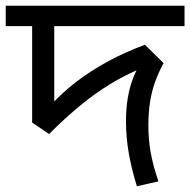

<svg xmlns="http://www.w3.org/2000/svg" viewBox="-30 -642 663 669"><path d="M613 -622V-551H159V-253L145 -273Q185 -318 236 -357Q287 -396 347 -428.5Q407 -461 475 -486L540 -422Q521 -387 509.5 -354Q498 -321 492.5 -285Q487 -249 487 -205Q487 -156 495 -111Q503 -66 522 -10L447 7Q429 -51 419 -106.5Q409 -162 409 -222Q409 -263 415 -299Q421 -335 431.5 -363.5Q442 -392 453 -410L465 -405Q408 -382 354 -349Q300 -316 248 -273Q196 -230 141 -175L82 -215V-551H-10V-622Z"/></svg>

Font: ubangla85
Style: Book
Weight: 400
Designer: Jelle Bosma - Monotype Design Team
Foundry: Monotype Imaging Inc.
Version: Version 2.003